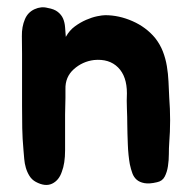

<svg xmlns="http://www.w3.org/2000/svg" viewBox="-20 -420 531 531"><path d="M41 -271Q41 -294 40.5 -320Q40 -346 49 -367Q57 -386 75.5 -394.5Q94 -403 112 -398Q130 -395 140 -387Q150 -379 154.5 -368.5Q159 -358 160 -344.5Q161 -331 162 -318Q172 -336 187 -347Q202 -358 218 -365Q234 -372 248.5 -375Q263 -378 271 -378Q309 -378 346.5 -361.5Q384 -345 409 -315Q423 -297 430.5 -277.5Q438 -258 441.5 -237Q445 -216 446 -194.5Q447 -173 448 -151Q453 -87 448 -24Q447 -11 447 6Q447 23 444.5 39.5Q442 56 435.5 68.5Q429 81 414 84Q393 89 379.5 86.5Q366 84 358 77Q350 70 346 59Q342 48 339 34Q337 23 335.5 8.5Q334 -6 333.5 -21Q333 -36 332.5 -50.5Q332 -65 332 -77Q332 -96 331 -119Q330 -142 331 -162Q331 -209 306.5 -233.5Q282 -258 240 -254Q208 -250 184 -228.5Q160 -207 161 -173Q161 -160 161 -149Q161 -138 160.5 -127Q160 -116 160 -103Q160 -90 160 -74Q160 -41 160 -4.5Q160 32 151 55Q143 79 124 88Q105 97 79 83Q68 77 61.5 66.5Q55 56 51.5 44Q48 32 47 19.5Q46 7 45 -4Q42 -37 41.5 -65.5Q41 -94 41 -127Z"/></svg>

Font: BM JUA
Style: Regular
Weight: 400
Designer: BONGJIN KIM, JAEHYUN KEUM, JUHEE TAE
Foundry: WOOWA BROTHERS Corporation.
Version: Version 1.100